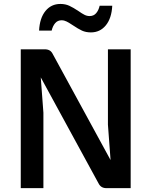

<svg xmlns="http://www.w3.org/2000/svg" viewBox="-20 -978 787 998"><path d="M659.2 -721.7V0H533.7Q519 0 508.8 -6.1Q498.5 -12.2 492.2 -24.9L191.9 -575.7L205.6 -392.1V0H87.9V-721.7H212.9Q227.5 -721.7 237.8 -715.8Q248 -710 254.4 -696.8L554.7 -146L541 -330.1V-721.7ZM359.4 -846.2Q338.9 -859.9 326.2 -866.2Q313.5 -872.6 300.3 -872.6Q279.3 -872.6 266.6 -857.4Q253.9 -842.3 248.5 -818.8H183.1Q186.5 -884.3 216.3 -920.9Q246.1 -957.5 293.9 -957.5Q319.8 -957.5 340.3 -948Q360.8 -938.5 387.2 -920.9Q406.7 -907.2 419.4 -900.9Q432.1 -894.5 445.8 -894.5Q467.3 -894.5 480 -909.7Q492.7 -924.8 498 -948.2H563.5Q560.1 -882.8 530 -846.2Q500 -809.6 452.6 -809.6Q426.3 -809.6 406.2 -818.8Q386.2 -828.1 359.4 -846.2Z"/></svg>

Font: Lycee Sans SemiBold
Style: Regular
Weight: 600
Designer: Justin Alvin
Foundry: Alkove Design
Version: Version 1.030